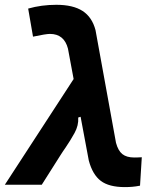

<svg xmlns="http://www.w3.org/2000/svg" viewBox="-41 -762 647 792"><path d="M474.1 9.8Q408.7 9.8 374.8 -15.9Q340.8 -41.5 325.2 -100.1L291.5 -280.3L281.7 -277.3Q283.7 -244.6 266.6 -213.6Q249.5 -182.6 229.5 -153.3Q223.6 -145 218.3 -137Q212.9 -128.9 208 -121.1L131.3 0H-21L262.7 -436L239.3 -561.5Q223.6 -622.1 165 -622.1Q148.4 -622.1 95.2 -610.8L75.2 -726.6Q129.9 -742.2 191.4 -742.2Q260.3 -742.2 299.6 -716.8Q338.9 -691.4 353 -637.7L437.5 -172.9Q446.3 -140.1 463.9 -126.2Q481.4 -112.3 513.2 -112.3Q518.1 -112.3 525.1 -112.5Q532.2 -112.8 543.9 -113.3L536.6 3.9Q519.5 7.3 504.9 8.5Q490.2 9.8 474.1 9.8Z"/></svg>

Font: Cascadia Mono
Style: Bold Italic
Weight: 700
Italic angle: -10°
Monospace: yes
Designer: Aaron Bell
Foundry: Saja Typeworks
Version: Version 2404.023; ttfautohint (v1.8.4)